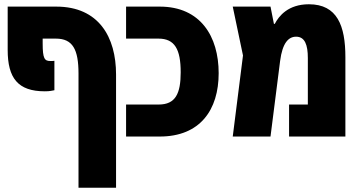

<svg xmlns="http://www.w3.org/2000/svg" viewBox="-20 -640 1694 900"><path d="M190 -212C215 -212 222 -215 235 -217V-355C229 -354 224 -354 216 -354C189 -354 180 -365 180 -436V-459H242C321 -459 348 -408 348 -295V240H524V-291C524 -466 443 -609 244 -609H16V-406C16 -274 64 -212 190 -212Z M571 0H729C918 0 1005 -125 1005 -297C1005 -469 920 -609 729 -609H571V-459H723C799 -459 827 -409 827 -301C827 -202 803 -150 724 -150H571Z M1428 -620C1331 -620 1287 -565 1268 -528H1264L1248 -609H1071L1119 -380L1071 0H1248L1293 -354C1304 -440 1333 -468 1368 -468C1409 -468 1423 -430 1423 -368V-150H1335V0H1599V-372C1599 -519 1561 -620 1428 -620Z"/></svg>

Font: Noto Sans Hebrew Condensed Black
Style: Regular
Weight: 900
Width: 3
Designer: Monotype Design Team
Foundry: Monotype Imaging Inc.
Version: Version 2.004